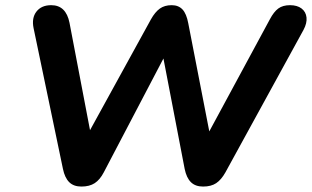

<svg xmlns="http://www.w3.org/2000/svg" viewBox="-20 -698 1181 727"><path d="M218.3 -58.6 107.2 -591.2Q99.2 -629.7 117.9 -654Q136.7 -678.4 174 -678.4Q229.9 -678.4 243.2 -611.6L331.6 -148.9H290L551.5 -624.7Q567.1 -652.5 585.2 -665.5Q603.2 -678.4 629.9 -678.4Q655.9 -678.4 671.1 -662.1Q686.2 -645.7 692.8 -610.2L782.5 -148.9H744.6L1001.9 -625.1Q1016.8 -653.3 1033.8 -665.9Q1050.9 -678.4 1078.1 -678.4Q1105.2 -678.4 1121.8 -665.9Q1138.3 -653.3 1140.6 -631.8Q1142.9 -610.2 1129.1 -584.6L833.4 -45.1Q817.8 -17.3 798.5 -4.4Q779.3 8.4 749 8.4Q719.7 8.4 702.9 -8.2Q686 -24.9 679.2 -58.6L592.5 -509.6H616.2L372.9 -45.3Q358.5 -17.5 338.6 -4.5Q318.8 8.4 288.3 8.4Q259 8.4 242.2 -8.1Q225.3 -24.7 218.3 -58.6Z"/></svg>

Font: SN Pro Thin
Style: Italic
Weight: 200
Italic angle: -9°
Designer: Tobias Whetton
Foundry: Supernotes
Version: Version 1.003;Glyphs 3.3 (3324)